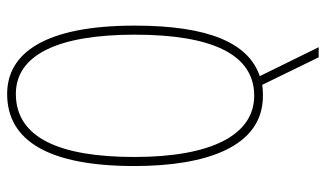

<svg xmlns="http://www.w3.org/2000/svg" viewBox="-212 -552 934 551"><g transform="rotate(-90 255.5 -277.0)"><path d="M457 -358C457 -614 379 -724 261 -724C125 -724 54 -602 54 -359C54 -153 109 10 255 10C264 10 274 10 287 8L366 170H395L312 1C406 -31 457 -143 457 -358ZM80 -359C80 -573 135 -699 261 -699C372 -699 431 -580 431 -358C431 -137 375 -15 256 -15C142 -15 80 -140 80 -359Z"/></g></svg>

Font: Noto Sans Khmer UI ExtraCondensed Thin
Style: Regular
Weight: 100
Width: 2
Designer: Danh Hong and the Monotype Design Team
Foundry: Monotype Imaging Inc.
Version: Version 2.002